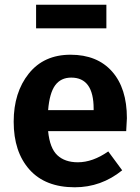

<svg xmlns="http://www.w3.org/2000/svg" viewBox="-20 -778 592 814"><path d="M431 -658H133V-758H431ZM518 -277Q518 -267 515 -222H184Q191 -150 223 -120Q255 -90 310 -90Q373 -90 439 -136L498 -56Q409 16 297 16Q172 16 105 -59Q38 -134 38 -262Q38 -386 102 -466Q166 -546 279 -546Q392 -546 455 -475Q518 -404 518 -277ZM377 -311V-317Q377 -449 282 -449Q238 -449 214 -416.5Q190 -384 184 -311Z"/></svg>

Font: Fira Sans SemiBold
Style: Regular
Weight: 600
Designer: bBox Type GmbH & Carrois Corporate GbR & Edenspiekermann AG
Foundry: bBox Type GmbH & Carrois Corporate GbR & Edenspiekermann AG
Version: Version 4.301;PS 004.301;hotconv 1.0.88;makeotf.lib2.5.64775